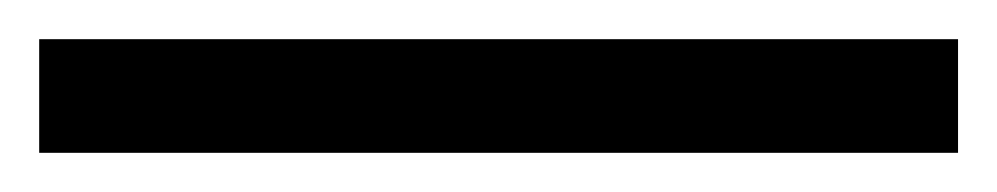

<svg xmlns="http://www.w3.org/2000/svg" viewBox="-25 63 509 98"><path d="M-5 141V83H464V141Z"/></svg>

Font: Noto Serif Bengali
Style: Bold
Weight: 700
Designer: Juan Bruce, Universal Thirst, Indian Type Foundry and the Monotype Design Team.
Foundry: Monotype Imaging Inc.
Version: Version 2.003; ttfautohint (v1.8.4.7-5d5b)